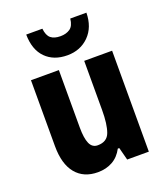

<svg xmlns="http://www.w3.org/2000/svg" viewBox="-144 -875 846 983"><g transform="rotate(-20 279.5 -384.0)"><path d="M500 -550V0H382L364 -69H356Q335 -29 300 -9.5Q265 10 220 10Q143 10 100.5 -41.5Q58 -93 58 -191V-550H210V-237Q210 -179 223 -149.5Q236 -120 266 -120Q317 -120 332.5 -162.5Q348 -205 348 -282V-550ZM443 -778Q442 -699 395.5 -652.5Q349 -606 278 -606Q204 -606 160 -650.5Q116 -695 115 -778H203Q207 -740 225.5 -725Q244 -710 278 -710Q309 -710 330 -724.5Q351 -739 355 -778Z"/></g></svg>

Font: Noto Sans Myanmar Condensed ExtraBold
Style: Regular
Weight: 800
Width: 3
Designer: Monotype Design Team
Foundry: Monotype Imaging Inc.
Version: Version 2.107; ttfautohint (v1.8.4.7-5d5b)